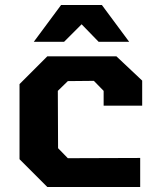

<svg xmlns="http://www.w3.org/2000/svg" viewBox="-20 -747 631 767"><path d="M115 -580 224 -727H387L496 -580H374L306 -650L236 -580ZM169 0 58 -111V-411L169 -522H445L548 -425V-325H394V-384L355 -424L251 -423L211 -384L212 -155L251 -115L540 -116V0Z"/></svg>

Font: Tomorrow SemiBold
Style: Regular
Weight: 600
Designer: Tony de Marco, Monica Rizzolli
Foundry: Just in Type
Version: Version 2.002